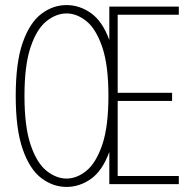

<svg xmlns="http://www.w3.org/2000/svg" viewBox="-20 -726 765 757"><path d="M685 -700V-668H444V-360H658.5V-328H444V-32H685V0H411V-127Q384 -53 339 -21Q294 11 242.5 11Q189 11 143.2 -23.5Q97.5 -58 69.8 -136.8Q42 -215.5 42 -348Q42 -480.5 69.8 -558.8Q97.5 -637 143.2 -671.5Q189 -706 242.5 -706Q294 -706 339 -674Q384 -642 411 -568.5V-700ZM242.5 -22Q283 -22 320.8 -52.8Q358.5 -83.5 383 -154.8Q407.5 -226 407.5 -348Q407.5 -469.5 383 -540.8Q358.5 -612 320.8 -642.5Q283 -673 242.5 -673Q201.5 -673 163.2 -642.5Q125 -612 100.8 -540.8Q76.5 -469.5 76.5 -348Q76.5 -226 100.8 -154.8Q125 -83.5 163.2 -52.8Q201.5 -22 242.5 -22Z"/></svg>

Font: Trispace SemiCondensed Thin
Style: Regular
Weight: 100
Width: 4
Designer: Tyler Finck
Foundry: Etcetera Type Company
Version: Version 1.210; ttfautohint (v1.8.3)